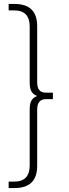

<svg xmlns="http://www.w3.org/2000/svg" viewBox="-20 -762 352 976"><path d="M53 194C129 194 169 158 169 81V-205C169 -242 185 -258 214 -258H249V-291H214C185 -291 169 -306 169 -343V-629C169 -706 129 -742 53 -742H24V-709H54C107 -709 131 -679 131 -627V-343C131 -301 143 -284 169 -274C143 -264 131 -247 131 -205V79C131 131 107 161 54 161H24V194Z"/></svg>

Font: Montserrat-Alt1 ExtLt
Style: Regular
Weight: 200
Designer: Differentunic
Foundry: Differentunic
Version: Version 7.222